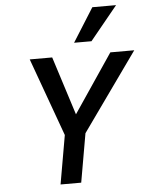

<svg xmlns="http://www.w3.org/2000/svg" viewBox="-62 -1006 821 1056"><g transform="rotate(-5 348.5 -478.0)"><path d="M276 -269 120 -700H244L347 -377L565 -700H697L390 -269L343 0H229ZM488 -956H619L467 -770H371Z"/></g></svg>

Font: Niramit SemiBold
Style: Italic
Weight: 600
Italic angle: -10°
Designer: Katatrad Aksorn Co.,Ltd.
Foundry: Cadson Demak Co.,Ltd.
Version: Version 1.001; ttfautohint (v1.6)